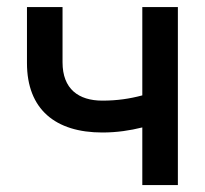

<svg xmlns="http://www.w3.org/2000/svg" viewBox="-20 -536 593 556"><path d="M276.4 -152.3C318.8 -152.3 356.9 -158.2 392.1 -167V0H495.1V-515.6H392.1V-259.8C355.5 -250 318.8 -244.6 276.4 -244.6C207.5 -244.6 161.1 -278.3 161.1 -355.5V-515.6H58.1V-353.5C58.1 -219.2 140.6 -152.3 276.4 -152.3Z"/></svg>

Font: Inteeer Medium
Style: Regular
Weight: 500
Designer: Rasmus Andersson
Foundry: rsms
Version: Version 4.001;Glyphs 3.4 (3402)